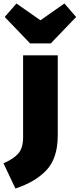

<svg xmlns="http://www.w3.org/2000/svg" viewBox="-90 -850 455 1097"><path d="M-2 227 -70 83Q-12 58 15 26.5Q42 -5 42 -65V-534H240V-77Q240 53 176 121.5Q112 190 -2 227ZM200 -602H82L-63 -753L4 -830L141 -734L278 -830L345 -753Z"/></svg>

Font: Trujillo Black
Style: Regular
Weight: 900
Designer: Fira Sans original fonts by bBox Type GmbH, Carrois Corporate GbR, & Edenspiekermann AG / Changes by Cristiano Sobral
Foundry: Fira Sans original fonts by bBox Type GmbH, Carrois Corporate GbR, & Edenspiekermann AG / Changes by Cristiano Sobral
Version: Version 4.301;July 28, 2020;FontCreator 13.0.0.2655 64-bit